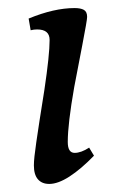

<svg xmlns="http://www.w3.org/2000/svg" viewBox="-20 -446 296 476"><path d="M64 -36Q64 -53 70 -93.5Q76 -134 78 -147L90 -223Q103 -310 103 -347Q103 -373 72 -373Q64 -373 56 -371L51 -400Q114 -426 165 -426Q180 -426 188 -421.5Q196 -417 196 -404Q196 -396 184 -334Q165 -235 164 -230Q148 -139 148 -94Q148 -67 165 -67Q181 -67 201 -80L213 -60Q181 -27 152.5 -8.5Q124 10 102 10Q84 10 74 -1.5Q64 -13 64 -36Z"/></svg>

Font: Unna
Style: Italic
Weight: 400
Italic angle: -8.05°
Designer: Jorge de Buen Unna
Foundry: Omnibus-Type
Version: Version 2.008